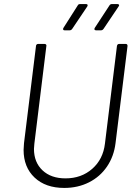

<svg xmlns="http://www.w3.org/2000/svg" viewBox="-20 -916 673 944"><path d="M96 -179Q96 -190 98 -212L157 -690Q157 -694 160 -697Q163 -700 167 -700H199Q204 -700 206.5 -697Q209 -694 208 -690L149 -210Q147 -192 147 -184Q147 -118 189 -78.5Q231 -39 302 -39Q380 -39 433.5 -86Q487 -133 496 -210L555 -690Q557 -700 566 -700H598Q607 -700 607 -690L548 -212Q540 -147 506 -97Q472 -47 417.5 -19.5Q363 8 296 8Q204 8 150 -43Q96 -94 96 -179ZM292 -779 362 -889Q365 -896 374 -896H403Q409 -896 410.5 -892.5Q412 -889 409 -884L335 -774Q330 -767 323 -767H297Q292 -767 290.5 -770.5Q289 -774 292 -779ZM446 -779 518 -889Q522 -896 530 -896H558Q563 -896 565 -892.5Q567 -889 563 -884L489 -774Q484 -767 477 -767H452Q446 -767 444.5 -770.5Q443 -774 446 -779Z"/></svg>

Font: Barlow Light
Style: Italic
Weight: 300
Italic angle: -7°
Designer: Jeremy Tribby
Foundry: Tribby Type
Version: Version 1.408